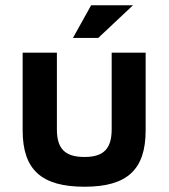

<svg xmlns="http://www.w3.org/2000/svg" viewBox="-20 -700 640 729"><path d="M66 -205C66 -56 137 9 301 9C463 9 533 -56 533 -205V-500H404V-209C404 -136 374 -104 301 -104C226 -104 196 -136 196 -209V-500H66ZM257 -556H353L485 -680H326Z"/></svg>

Font: LT Wave Mono Bold
Style: Regular
Weight: 700
Designer: Daniel Lyons
Version: Version 2.5 (Glyphs App)